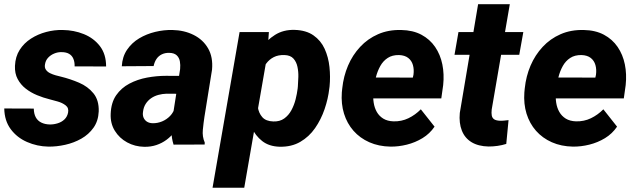

<svg xmlns="http://www.w3.org/2000/svg" viewBox="-20 -679 2985 902"><path d="M299.8 -149.9Q304.2 -171.9 288.3 -184.1Q272.5 -196.3 250.2 -202.4Q228 -208.5 213.4 -212.4Q183.6 -219.7 154.1 -231.9Q124.5 -244.1 100.8 -262.7Q77.1 -281.2 63 -307.6Q48.8 -334 50.3 -369.6Q52.2 -413.1 72.5 -444.8Q92.8 -476.6 125.5 -497.6Q158.2 -518.6 197 -528.8Q235.8 -539.1 274.4 -538.1Q327.1 -537.6 373.8 -518.8Q420.4 -500 449.5 -462.2Q478.5 -424.3 478.5 -366.7L330.6 -367.2Q331.1 -387.7 324.7 -402.8Q318.4 -418 304.7 -426Q291 -434.1 269 -434.1Q252 -434.6 235.1 -427.7Q218.3 -420.9 206.3 -408.2Q194.3 -395.5 191.4 -377Q188.5 -361.8 195.6 -351.6Q202.6 -341.3 215.1 -335.2Q227.5 -329.1 241.5 -325.2Q255.4 -321.3 266.6 -318.8Q310.1 -308.1 351.3 -290.5Q392.6 -272.9 418.9 -240.7Q445.3 -208.5 443.8 -155.8Q441.9 -110.8 419.4 -79.1Q397 -47.4 362.1 -27.6Q327.1 -7.8 286.4 1.2Q245.6 10.3 207.5 9.8Q154.3 8.8 106.9 -12Q59.6 -32.7 30.3 -72.3Q1 -111.8 0 -169.4L138.7 -168.9Q139.2 -144.5 147.9 -128.2Q156.7 -111.8 173.8 -103.3Q190.9 -94.7 214.8 -94.2Q233.4 -94.2 251.5 -99.9Q269.5 -105.5 282.7 -117.9Q295.9 -130.4 299.8 -149.9Z M790.5 -126 826.2 -354.5Q828.1 -374 825 -391.1Q821.8 -408.2 810.1 -419.2Q798.3 -430.2 775.4 -430.7Q755.4 -431.2 740 -423.6Q724.6 -416 715.1 -401.9Q705.6 -387.7 701.7 -368.7L552.2 -367.7Q554.7 -412.6 576.9 -445.3Q599.1 -478 633.8 -498.8Q668.5 -519.5 709.5 -529.3Q750.5 -539.1 790 -538.1Q845.2 -537.1 889.6 -514.9Q934.1 -492.7 957.8 -451.4Q981.4 -410.2 976.1 -351.6L940.4 -129.9Q936 -101.1 932.9 -69.1Q929.7 -37.1 941.9 -9.3L941.4 0L795.4 0.5Q785.6 -29.8 785.6 -62.3Q785.6 -94.7 790.5 -126ZM842.8 -322.3 829.1 -238.3 762.7 -238.8Q743.2 -238.3 724.1 -233.2Q705.1 -228 689.9 -217.5Q674.8 -207 664.6 -191.2Q654.3 -175.3 651.9 -153.8Q649.4 -138.2 654.5 -126.2Q659.7 -114.3 670.4 -107.4Q681.2 -100.6 696.8 -100.1Q719.7 -99.6 741.5 -108.6Q763.2 -117.7 779.3 -134.5Q795.4 -151.4 801.3 -173.3L830.1 -108.9Q817.9 -82 800.8 -60.1Q783.7 -38.1 762.2 -22.2Q740.7 -6.3 714.6 2.4Q688.5 11.2 657.7 10.7Q613.8 9.8 577.4 -10Q541 -29.8 519.5 -64.5Q498 -99.1 500 -144.5Q502 -197.3 525.9 -231.7Q549.8 -266.1 587.9 -286.1Q626 -306.2 670.9 -314.5Q715.8 -322.8 760.3 -322.8Z M1235.4 -418.5 1127.4 203.1H978.5L1105.5 -528.3H1243.2ZM1528.3 -272.9 1526.9 -262.7Q1521.5 -214.8 1504.9 -166.3Q1488.3 -117.7 1460.2 -77.1Q1432.1 -36.6 1390.6 -12.5Q1349.1 11.7 1293 10.3Q1243.7 8.8 1211.7 -16.4Q1179.7 -41.5 1161.6 -80.8Q1143.6 -120.1 1136.7 -165Q1129.9 -210 1130.9 -250L1133.3 -270.5Q1141.1 -314.5 1158.4 -361.8Q1175.8 -409.2 1204.1 -449.7Q1232.4 -490.2 1272 -515.1Q1311.5 -540 1363.8 -538.6Q1418 -537.1 1452.6 -512.9Q1487.3 -488.8 1505.1 -449.7Q1522.9 -410.6 1527.8 -364.3Q1532.7 -317.9 1528.3 -272.9ZM1378.4 -263.2 1379.4 -273.9Q1380.9 -293 1381.6 -317.6Q1382.3 -342.3 1377.4 -365.2Q1372.6 -388.2 1358.6 -403.8Q1344.7 -419.4 1316.9 -420.4Q1287.1 -421.4 1266.1 -410.6Q1245.1 -399.9 1231 -380.9Q1216.8 -361.8 1208.7 -337.9Q1200.7 -314 1196.8 -288.1L1189.9 -234.4Q1187 -205.1 1191.2 -176.5Q1195.3 -147.9 1212.2 -128.7Q1229 -109.4 1264.2 -108.4Q1294.4 -107.4 1315.2 -122.3Q1335.9 -137.2 1348.9 -161.1Q1361.8 -185.1 1368.7 -212.2Q1375.5 -239.3 1378.4 -263.2Z M1814 9.8Q1759.3 8.8 1715.1 -10.7Q1670.9 -30.3 1640.6 -64.7Q1610.4 -99.1 1596.2 -145Q1582 -190.9 1585.9 -245.1L1587.9 -264.2Q1593.8 -320.8 1615 -370.6Q1636.2 -420.4 1671.9 -458.7Q1707.5 -497.1 1756.1 -518.3Q1804.7 -539.6 1864.7 -538.1Q1919.9 -537.1 1959.7 -515.9Q1999.5 -494.6 2024.2 -458.5Q2048.8 -422.4 2058.1 -376.5Q2067.4 -330.6 2062 -279.3L2053.2 -216.8H1639.6L1655.3 -314.9L1919.4 -314.5L1922.4 -327.6Q1925.8 -352.5 1919.9 -373.3Q1914.1 -394 1897.9 -406.7Q1881.8 -419.4 1854.5 -420.4Q1822.8 -420.9 1801.3 -406.7Q1779.8 -392.6 1766.6 -368.9Q1753.4 -345.2 1746.3 -317.6Q1739.3 -290 1735.8 -264.2L1733.9 -245.6Q1731.9 -220.2 1735.6 -196.3Q1739.3 -172.4 1750.2 -153.1Q1761.2 -133.8 1780.5 -121.8Q1799.8 -109.9 1828.6 -108.9Q1866.2 -107.9 1898.7 -123.5Q1931.2 -139.2 1957 -165.5L2021.5 -84Q1999 -50.8 1964.8 -30Q1930.7 -9.3 1891.4 0.5Q1852.1 10.3 1814 9.8Z M2438.5 -528.3 2419.4 -421.4H2115.2L2133.8 -528.3ZM2226.1 -659.2H2375L2290 -164.6Q2288.1 -147.5 2290.3 -136.2Q2292.5 -125 2301 -118.9Q2309.6 -112.8 2327.6 -111.8Q2338.4 -111.3 2348.6 -112.5Q2358.9 -113.8 2369.1 -114.7L2358.4 -2.9Q2338.4 3.4 2317.6 6.3Q2296.9 9.3 2275.4 9.3Q2227.1 8.3 2195.3 -11Q2163.6 -30.3 2149.7 -65.7Q2135.7 -101.1 2140.1 -148.4Z M2671.4 9.8Q2616.7 8.8 2572.5 -10.7Q2528.3 -30.3 2498 -64.7Q2467.8 -99.1 2453.6 -145Q2439.5 -190.9 2443.4 -245.1L2445.3 -264.2Q2451.2 -320.8 2472.4 -370.6Q2493.7 -420.4 2529.3 -458.7Q2564.9 -497.1 2613.5 -518.3Q2662.1 -539.6 2722.2 -538.1Q2777.3 -537.1 2817.1 -515.9Q2856.9 -494.6 2881.6 -458.5Q2906.2 -422.4 2915.5 -376.5Q2924.8 -330.6 2919.4 -279.3L2910.6 -216.8H2497.1L2512.7 -314.9L2776.9 -314.5L2779.8 -327.6Q2783.2 -352.5 2777.3 -373.3Q2771.5 -394 2755.4 -406.7Q2739.3 -419.4 2711.9 -420.4Q2680.2 -420.9 2658.7 -406.7Q2637.2 -392.6 2624 -368.9Q2610.8 -345.2 2603.8 -317.6Q2596.7 -290 2593.3 -264.2L2591.3 -245.6Q2589.4 -220.2 2593 -196.3Q2596.7 -172.4 2607.7 -153.1Q2618.7 -133.8 2637.9 -121.8Q2657.2 -109.9 2686 -108.9Q2723.6 -107.9 2756.1 -123.5Q2788.6 -139.2 2814.5 -165.5L2878.9 -84Q2856.4 -50.8 2822.3 -30Q2788.1 -9.3 2748.8 0.5Q2709.5 10.3 2671.4 9.8Z"/></svg>

Font: Roboto ExtraBold
Style: Italic
Weight: 800
Designer: Christian Robertson
Foundry: Google
Version: Version 3.009; 2024